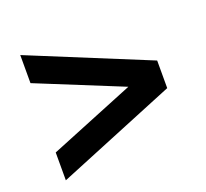

<svg xmlns="http://www.w3.org/2000/svg" viewBox="-95 -656 791 739"><g transform="rotate(-20 300.0 -286.5)"><path d="M56 -30V-144L447 -303V-269L56 -428V-543L544 -343V-230Z"/></g></svg>

Font: Nunito Sans 9pt ExtraBold
Style: Regular
Weight: 800
Version: Version 3.101;gftools[0.9.27]